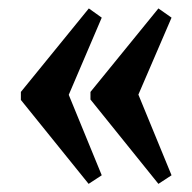

<svg xmlns="http://www.w3.org/2000/svg" viewBox="-20 -442 457 458"><path d="M357.9 -3.4 195.8 -204.6V-222.7L357.9 -421.9L389.2 -399.9L310.1 -216.3L389.2 -23.9ZM191.4 -3.4 29.8 -203.6V-222.7L191.9 -421.9L222.7 -399.9L144 -215.8L222.7 -23.9Z"/></svg>

Font: Elstob Grade
Style: Regular
Weight: 400
Designer: Peter S. Baker
Version: Version 1.015